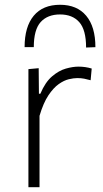

<svg xmlns="http://www.w3.org/2000/svg" viewBox="-20 -784 432 804"><path d="M99 0V-494.5L142 -498.5L143 -391.5H149Q169.5 -440 198 -464.2Q226.5 -488.5 255.8 -496.8Q285 -505 308.5 -505Q337.5 -505 364 -497L359.5 -448Q345 -452 332.5 -454.5Q320 -457 303 -457Q288.5 -457 268.2 -452.2Q248 -447.5 225.8 -431.8Q203.5 -416 182.5 -384.5Q161.5 -353 145.5 -299V0ZM340.5 -585Q340.5 -659 312 -691.2Q283.5 -723.5 231.5 -723.5Q179 -723.5 150.2 -691.5Q121.5 -659.5 121.5 -586.5H83Q83 -672 121.2 -718Q159.5 -764 231.5 -764Q302.5 -764 341 -718Q379.5 -672 379.5 -586.5Z"/></svg>

Font: Commissioner ExtraLight
Style: Regular
Weight: 200
Designer: Kostas Bartsokas
Foundry: Kostas Bartsokas
Version: Version 1.000; ttfautohint (v1.8.3)